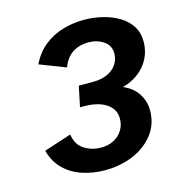

<svg xmlns="http://www.w3.org/2000/svg" viewBox="-103 -774 839 881"><g transform="rotate(-15 316.0 -334.0)"><path d="M290.1 12Q232.7 12 182.2 -4.8Q131.8 -21.5 96.1 -56.8Q60.4 -92.1 46.7 -145.5L176.5 -188.1Q183.9 -137.9 219.6 -115.5Q255.3 -93.1 299.1 -93.1Q333.1 -93.1 359.4 -106.8Q385.7 -120.6 400.8 -145.1Q415.9 -169.5 415.9 -200.6Q415.9 -231.6 397.2 -253.2Q378.5 -274.7 346.5 -285.8Q314.5 -296.8 273.4 -296.8H252.4L272.6 -394.1H341.4Q379.9 -394.1 408.3 -406.9Q436.6 -419.7 452.6 -442.9Q468.5 -466.1 468.5 -495.6Q468.5 -533.3 437.6 -554.1Q406.7 -574.9 366.3 -574.9Q322.1 -574.9 289.9 -553.5Q257.7 -532 242.4 -488.8L118.8 -536.6Q144.5 -589.6 185.3 -621.2Q226.2 -652.8 274.6 -666.4Q323 -680 371.7 -680Q416.1 -680 458.7 -670Q501.3 -660 536.2 -639.7Q571.1 -619.4 591.8 -587.5Q612.4 -555.6 612.4 -512.8Q612.4 -470.7 594.6 -434.7Q576.8 -398.7 543.9 -373.1Q511 -347.4 466.6 -335.7Q513 -316.2 536.1 -279.7Q559.2 -243.2 559.2 -200.6Q559.2 -135.4 522 -87.4Q484.9 -39.4 423.7 -13.7Q362.6 12 290.1 12Z"/></g></svg>

Font: Atkinson Hyperlegible Mono ExtraLight
Style: Italic
Weight: 200
Italic angle: -12°
Monospace: yes
Designer: Elliott Scott, Megan Eiswerth, Linus Boman, Theodore Petrosky, Letters from Sweden
Foundry: Applied Design Works, Letters from Sweden
Version: Version 2.001